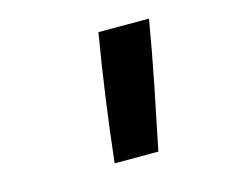

<svg xmlns="http://www.w3.org/2000/svg" viewBox="-60 -849 569 484"><g transform="rotate(-15 225.0 -607.0)"><path d="M185 -442Q194 -524 205.5 -606.5Q217 -689 231 -772H363Q349 -689 332.5 -606.5Q316 -524 299 -442Z"/></g></svg>

Font: Iosevka Etoile
Style: Bold Italic
Weight: 700
Italic angle: -9°
Designer: Belleve Invis
Foundry: Belleve Invis
Version: Version 28.1.0; ttfautohint (v1.8.4)